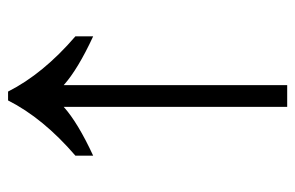

<svg xmlns="http://www.w3.org/2000/svg" viewBox="-148 -584 732 476"><g transform="rotate(90 218.0 -346.0)"><path d="M207 0Q163 -87 70 -167V-211Q152 -173 191 -138V-692H245V-138Q284 -173 366 -211V-167Q273 -87 229 0Z"/></g></svg>

Font: loriya85
Style: Book
Weight: 400
Designer: Jelle Bosma - Monotype Design Team
Foundry: Monotype Imaging Inc.
Version: Version 2.003